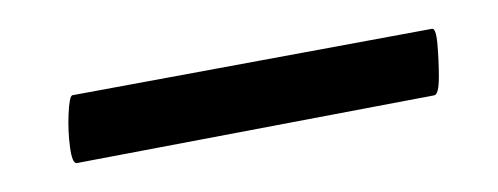

<svg xmlns="http://www.w3.org/2000/svg" viewBox="-20 -279 345 133"><path d="M33 -166Q30 -166 28.5 -177Q27 -188 27.5 -200Q28 -212 30 -213L279 -259Q282 -260 283 -248.5Q284 -237 284 -225.5Q284 -214 281 -213Z"/></svg>

Font: Cormorant Medium
Style: Italic
Weight: 500
Italic angle: -10°
Designer: Christian Thalmann (Catharsis Fonts)
Foundry: Catharsis Fonts
Version: Version 4.000